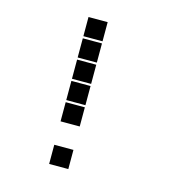

<svg xmlns="http://www.w3.org/2000/svg" viewBox="-104 -785 807 871"><g transform="rotate(15 300.0 -350.0)"><path d="M206 -695Q205 -695 205 -695Q205 -695 205 -694V-606Q205 -605 205 -605Q205 -605 206 -605H294Q295 -605 295 -605Q295 -605 295 -606V-694Q295 -695 295 -695Q295 -695 294 -695ZM206 -595Q205 -595 205 -595Q205 -595 205 -594V-506Q205 -505 205 -505Q205 -505 206 -505H294Q295 -505 295 -505Q295 -505 295 -506V-594Q295 -595 295 -595Q295 -595 294 -595ZM206 -495Q205 -495 205 -495Q205 -495 205 -494V-406Q205 -405 205 -405Q205 -405 206 -405H294Q295 -405 295 -405Q295 -405 295 -406V-494Q295 -495 295 -495Q295 -495 294 -495ZM206 -395Q205 -395 205 -395Q205 -395 205 -394V-306Q205 -305 205 -305Q205 -305 206 -305H294Q295 -305 295 -305Q295 -305 295 -306V-394Q295 -395 295 -395Q295 -395 294 -395ZM206 -295Q205 -295 205 -295Q205 -295 205 -294V-206Q205 -205 205 -205Q205 -205 206 -205H294Q295 -205 295 -205Q295 -205 295 -206V-294Q295 -295 295 -295Q295 -295 294 -295ZM206 -95Q205 -95 205 -95Q205 -95 205 -94V-6Q205 -5 205 -5Q205 -5 206 -5H294Q295 -5 295 -5Q295 -5 295 -6V-94Q295 -95 295 -95Q295 -95 294 -95Z"/></g></svg>

Font: Doto Black
Style: Regular
Weight: 900
Monospace: yes
Version: Version 1.000